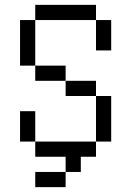

<svg xmlns="http://www.w3.org/2000/svg" viewBox="-20 -645 540 790"><path d="M375 -562.5H125V-625H375ZM62.5 -187.5H125V-62.5H62.5ZM62.5 -562.5H125V-375H62.5ZM125 62.5H250V125H125ZM125 -62.5H375V0H312.5V62.5H250V0H125ZM125 -375H250V-312.5H125ZM250 -312.5H375V-250H250ZM375 -250H437.5V-62.5H375ZM375 -562.5H437.5V-437.5H375Z"/></svg>

Font: ChillBitmapSE 16px
Style: Regular
Weight: 400
Designer: Designed by Warren2060
Foundry: ChillType
Version: Version 1.000